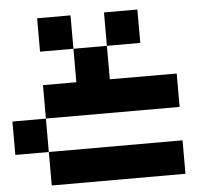

<svg xmlns="http://www.w3.org/2000/svg" viewBox="-63 -872 1326 1144"><g transform="rotate(-5 600.0 -300.0)"><path d="M799.8 -799.8V-600.1H600.1V-799.8ZM200.2 0H0V-199.7H200.2ZM200.2 -200.2V-399.9H399.9V-600.1H600.1V-399.9L1000 -399.4V-199.7ZM1000 0V200.2H200.2V0ZM200.2 -799.8H399.9V-600.1H200.2Z"/></g></svg>

Font: QuinqueFive
Style: Regular
Weight: 400
Monospace: yes
Designer: GGBotNet
Foundry: GGBotNet
Version: 1.1